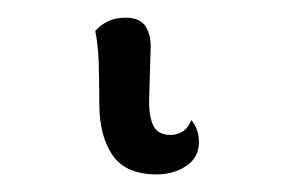

<svg xmlns="http://www.w3.org/2000/svg" viewBox="-20 31 341 216"><path d="M156.3 227.2Q121.2 227.2 106.4 205.3Q91.7 183.5 91.7 147.5Q91.7 119.8 91 100.2Q90.2 80.6 87.2 65.8Q93 59.2 101.4 55Q109.8 50.9 121.4 50.9Q138.2 50.9 144.4 61.7Q150.7 72.5 149.3 89.5L147.9 139.3Q146.9 159 151.8 170.9Q156.6 182.8 172.1 182.8Q178.6 182.8 185 179.2Q191.3 175.5 195.3 166.2Q203.8 176.2 203.8 190.9Q203.8 208.1 189.6 217.7Q175.3 227.2 156.3 227.2Z"/></svg>

Font: Arima Thin
Style: Regular
Weight: 100
Designer: Joana Correia and Natanael Gama
Foundry: NDISCOVER
Version: Version 1.101;gftools[0.9.23]